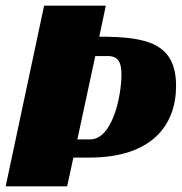

<svg xmlns="http://www.w3.org/2000/svg" viewBox="-20 -655 639 675"><path d="M352 -635H135L0 0H216L238 -101H294C516 -101 599 -217 599 -353C599 -504 495 -526 329 -526ZM359 -458C399 -458 407 -430 407 -393C407 -319 376 -165 297 -165H252L315 -458Z"/></svg>

Font: Racing Sans One
Style: Regular
Weight: 400
Designer: Pablo Impallari, Rodrigo Fuenzalida
Foundry: Pablo Impallari, Rodrigo Fuenzalida
Version: Version 1.001